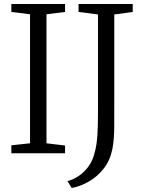

<svg xmlns="http://www.w3.org/2000/svg" viewBox="-20 -763 715 956"><path d="M129.5 -49.5V-692L36.5 -703.5V-743H304V-703.5L211.5 -692V-49.5L304 -38.5V0H36.5V-39.5ZM316 139Q345.5 131 371.8 113.2Q398 95.5 418 69.2Q438 43 448 9Q457 -19.5 461.2 -51.5Q465.5 -83.5 466.8 -131Q468 -178.5 468 -253V-691L371 -703.5V-743H641V-703.5L549 -691V-269.5Q549 -191 548.8 -129Q548.5 -67 539.5 -20.5Q528 36 496.5 76.2Q465 116.5 422.5 140.8Q380 165 337 173Z"/></svg>

Font: Merriweather 36pt Light
Style: Regular
Weight: 300
Designer: Eben Sorkin
Foundry: Eben Sorkin
Version: Version 2.100